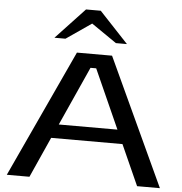

<svg xmlns="http://www.w3.org/2000/svg" viewBox="-65 -1105 1105 1167"><g transform="rotate(5 487.0 -521.5)"><path d="M412.1 -1043H502L678.2 -855H610.8L457 -960.9L303.2 -855H235.8ZM814.9 0 704.1 -247.1H269L158.2 0H20L379.9 -776.9H594.2L954.1 0ZM470.2 -691.9 308.1 -332H666L504.9 -691.9Z"/></g></svg>

Font: Sporting Grotesque
Style: Regular
Weight: 400
Designer: Lucas LE BIHAN
Foundry: Lucas LE BIHAN
Version: Version 2.001;PS 2.1;hotconv 1.0.88;makeotf.lib2.5.647800